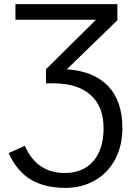

<svg xmlns="http://www.w3.org/2000/svg" viewBox="-20 -708 651 936"><path d="M204.1 -370.6 448.2 -611.8H55.2V-688H552.2V-609.4L305.7 -370.1Q437.5 -361.3 507.1 -288.3Q576.7 -215.3 576.7 -83.5Q576.7 1.5 541.7 68.1Q506.8 134.8 442.9 171.4Q378.9 208 299.3 208Q197.8 208 130.1 167.5Q62.5 127 22 38.1L101.1 2.9Q158.7 135.3 295.9 135.3Q384.3 135.3 434.6 77.9Q484.9 20.5 484.9 -83.5Q484.9 -188.5 421.6 -245.1Q358.4 -301.8 238.8 -301.8H204.1Z"/></svg>

Font: Liberation Sans
Style: Regular
Weight: 400
Designer: Steve Matteson
Foundry: Ascender Corporation
Version: Version 2.00.1